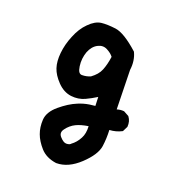

<svg xmlns="http://www.w3.org/2000/svg" viewBox="-115 -569 730 795"><g transform="rotate(20 250.0 -171.0)"><path d="M219.7 134.8Q174.8 128.4 149.9 100.6Q137.7 86.9 129.2 73.2Q120.6 59.6 115.7 45.9Q105.5 18.6 107.4 -15.1Q109.4 -49.8 146.5 -81.1Q164.6 -96.2 182.6 -107.7Q200.7 -119.1 218.8 -126.5Q230.5 -131.3 242.4 -134.8Q254.4 -138.2 266.6 -140.1Q278.8 -142.1 292 -143.1L290.5 -182.1Q278.8 -174.8 267.3 -168.5Q255.9 -162.1 244.1 -156.7Q215.8 -143.6 183.1 -147.5Q149.4 -151.9 122.6 -179.7Q96.2 -207 87.2 -234.6Q78.1 -262.2 82 -300.3Q83 -310.1 84.7 -319.6Q86.4 -329.1 88.9 -338.9Q91.3 -348.6 94.7 -358.4Q98.1 -368.2 102.1 -377.9Q118.2 -418.5 144.5 -444.3Q170.9 -471.2 197.8 -474.6Q222.7 -477.5 261.2 -472.7Q300.3 -467.3 364.3 -409.7L365.2 -408.7L365.7 -407.7Q373.5 -391.6 376.2 -372.3Q378.9 -353 376 -332.5L379.9 -159.7Q396 -164.6 409.7 -163.1H411.1L412.1 -162.6L433.6 -150.9L434.6 -149.9L435.5 -148.9Q448.2 -131.8 446.3 -107.9V-106.9L445.8 -106L436 -86.4L435.1 -84.5L433.6 -83.5Q409.2 -70.8 380.4 -69.3Q382.3 -32.2 377.4 2.9Q371.6 42 322.3 88.4Q272.9 134.8 220.7 134.8H220.2ZM251.5 38.1Q272 23.4 284.7 -1Q296.4 -22.5 294.4 -54.7Q262.2 -49.8 241.2 -39.6Q230 -34.2 220.5 -26.1Q210.9 -18.1 203.1 -7.3Q189 11.2 203.6 27.3Q219.2 44.9 231.9 44.9Q236.3 44.9 240 44.2Q243.7 43.5 246.3 42.2Q249 41 251 39.1V38.6ZM233.4 -252Q246.6 -261.7 255.9 -272.5Q265.1 -283.2 270.5 -296.4Q280.8 -321.8 285.6 -356.9Q275.9 -370.1 256.1 -380.4Q236.3 -390.6 214.8 -379.4Q192.4 -367.7 181.2 -338.9Q175.8 -323.7 174.1 -307.9Q172.4 -292 174.8 -274.9Q177.2 -258.3 182.4 -251.2Q187.5 -244.1 195.8 -244.1Q215.8 -244.1 233.4 -252Z"/></g></svg>

Font: NaikaiFont
Style: SemiBold
Weight: 600
Version: Version 1.89